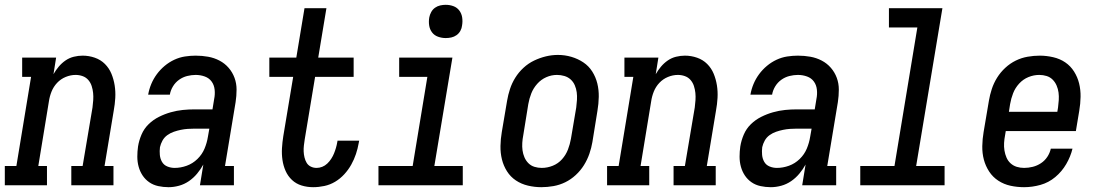

<svg xmlns="http://www.w3.org/2000/svg" viewBox="-44 -769 4564 797"><path d="M-24 0V-80H24L85 -450H48V-530H189L178 -461Q187 -477 199.5 -492Q212 -507 228 -518Q244 -529 262.5 -533.5Q281 -538 299 -538Q325 -538 349.5 -529.5Q374 -521 391.5 -503.5Q409 -486 418.5 -463Q428 -440 432 -414.5Q436 -389 434.5 -362.5Q433 -336 428 -309L390 -80H427V0H252V-80H299L340 -323Q342 -338 343 -353.5Q344 -369 342.5 -383.5Q341 -398 336.5 -412Q332 -426 322.5 -437Q313 -448 299 -453Q285 -458 270 -458Q249 -458 228.5 -449.5Q208 -441 193 -425Q178 -409 170 -389Q162 -369 159 -348L115 -80H151V0Z M656 8H655Q655 8 655 8Q655 8 655 8Q634 8 613 3.5Q592 -1 575.5 -12.5Q559 -24 548 -40.5Q537 -57 531.5 -77Q526 -97 526 -118.5Q526 -140 529 -161Q533 -186 543.5 -210.5Q554 -235 573 -253.5Q592 -272 616 -284Q640 -296 665 -303Q690 -310 714.5 -312.5Q739 -315 764 -315H838L845 -358Q849 -377 847 -396.5Q845 -416 834.5 -430.5Q824 -445 806 -451.5Q788 -458 768 -458Q751 -458 733 -453.5Q715 -449 699.5 -438Q684 -427 674 -410.5Q664 -394 661 -376H571Q575 -399 584 -420.5Q593 -442 607 -461Q621 -480 639.5 -495.5Q658 -511 679.5 -521Q701 -531 723.5 -534.5Q746 -538 768 -538Q795 -538 820 -533.5Q845 -529 867 -517.5Q889 -506 905 -487.5Q921 -469 929.5 -446Q938 -423 938 -397Q938 -371 934 -345L890 -80H927V0H786L800 -86Q789 -66 774 -48Q759 -30 740 -17Q721 -4 699 2Q677 8 656 8ZM681 -72Q706 -72 731 -81Q756 -90 775.5 -109Q795 -128 805 -152Q815 -176 819 -201L825 -235H764Q750 -235 735.5 -234Q721 -233 706.5 -230Q692 -227 677.5 -222Q663 -217 650.5 -208Q638 -199 630.5 -185.5Q623 -172 620 -158Q618 -142 619.5 -126Q621 -110 628.5 -97Q636 -84 650.5 -78Q665 -72 681 -72Z M1256 8Q1231 8 1208 1Q1185 -6 1168 -22Q1151 -38 1141.5 -59.5Q1132 -81 1128.5 -105Q1125 -129 1126.5 -154Q1128 -179 1132 -204L1173 -450H1074V-530H1186L1220 -735H1311L1277 -530H1424V-450H1264L1221 -191Q1219 -178 1217.5 -165.5Q1216 -153 1216.5 -140.5Q1217 -128 1220 -115.5Q1223 -103 1229 -93Q1235 -83 1246 -77.5Q1257 -72 1270 -72Q1282 -72 1293.5 -76.5Q1305 -81 1314.5 -90Q1324 -99 1331 -110Q1338 -121 1342.5 -132Q1347 -143 1350.5 -155Q1354 -167 1356 -179Q1356 -180 1356.5 -181.5Q1357 -183 1357 -185H1447Q1446 -182 1446 -180Q1446 -178 1445 -175Q1441 -152 1433.5 -129.5Q1426 -107 1414 -85.5Q1402 -64 1385 -45.5Q1368 -27 1347 -14.5Q1326 -2 1302.5 3Q1279 8 1256 8Z M1527 0V-80H1669L1730 -450H1613V-530H1834L1759 -80H1877V0ZM1806 -611Q1790 -611 1774.5 -616.5Q1759 -622 1749.5 -634.5Q1740 -647 1737.5 -663.5Q1735 -680 1738 -697Q1740 -708 1746 -719Q1752 -730 1762 -737Q1772 -744 1783.5 -746.5Q1795 -749 1806 -749Q1823 -749 1838 -743.5Q1853 -738 1862.5 -725.5Q1872 -713 1874.5 -696.5Q1877 -680 1874 -663Q1873 -652 1867 -641Q1861 -630 1851 -623Q1841 -616 1829.5 -613.5Q1818 -611 1806 -611Z M2203 8Q2175 8 2147.5 1.5Q2120 -5 2097.5 -20Q2075 -35 2060.5 -58Q2046 -81 2039.5 -107.5Q2033 -134 2033.5 -163Q2034 -192 2039 -221L2061 -351Q2065 -375 2073 -399.5Q2081 -424 2095 -446.5Q2109 -469 2129 -487.5Q2149 -506 2173 -517.5Q2197 -529 2222 -535Q2247 -541 2272 -541Q2301 -541 2328 -533Q2355 -525 2377.5 -510Q2400 -495 2414.5 -472Q2429 -449 2435.5 -422.5Q2442 -396 2441.5 -367Q2441 -338 2436 -309L2415 -179Q2411 -155 2402.5 -130.5Q2394 -106 2380 -83.5Q2366 -61 2346 -42.5Q2326 -24 2302.5 -12.5Q2279 -1 2253.5 3.5Q2228 8 2203 8ZM2205 -72Q2228 -72 2250.5 -81Q2273 -90 2289 -108Q2305 -126 2313.5 -148Q2322 -170 2326 -193L2348 -323Q2350 -338 2351 -354.5Q2352 -371 2350 -386Q2348 -401 2342 -415Q2336 -429 2325 -439Q2314 -449 2299 -453.5Q2284 -458 2268 -458Q2245 -458 2223.5 -448.5Q2202 -439 2186 -421Q2170 -403 2161.5 -381.5Q2153 -360 2149 -337L2128 -207Q2125 -192 2124 -176Q2123 -160 2125 -145Q2127 -130 2133 -116Q2139 -102 2149.5 -91.5Q2160 -81 2174.5 -76.5Q2189 -72 2205 -72Z M2476 0V-80H2524L2585 -450H2548V-530H2689L2678 -461Q2687 -477 2699.5 -492Q2712 -507 2728 -518Q2744 -529 2762.5 -533.5Q2781 -538 2799 -538Q2825 -538 2849.5 -529.5Q2874 -521 2891.5 -503.5Q2909 -486 2918.5 -463Q2928 -440 2932 -414.5Q2936 -389 2934.5 -362.5Q2933 -336 2928 -309L2890 -80H2927V0H2752V-80H2799L2840 -323Q2842 -338 2843 -353.5Q2844 -369 2842.5 -383.5Q2841 -398 2836.5 -412Q2832 -426 2822.5 -437Q2813 -448 2799 -453Q2785 -458 2770 -458Q2749 -458 2728.5 -449.5Q2708 -441 2693 -425Q2678 -409 2670 -389Q2662 -369 2659 -348L2615 -80H2651V0Z M3156 8H3155Q3155 8 3155 8Q3155 8 3155 8Q3134 8 3113 3.5Q3092 -1 3075.5 -12.5Q3059 -24 3048 -40.5Q3037 -57 3031.5 -77Q3026 -97 3026 -118.5Q3026 -140 3029 -161Q3033 -186 3043.5 -210.5Q3054 -235 3073 -253.5Q3092 -272 3116 -284Q3140 -296 3165 -303Q3190 -310 3214.5 -312.5Q3239 -315 3264 -315H3338L3345 -358Q3349 -377 3347 -396.5Q3345 -416 3334.5 -430.5Q3324 -445 3306 -451.5Q3288 -458 3268 -458Q3251 -458 3233 -453.5Q3215 -449 3199.5 -438Q3184 -427 3174 -410.5Q3164 -394 3161 -376H3071Q3075 -399 3084 -420.5Q3093 -442 3107 -461Q3121 -480 3139.5 -495.5Q3158 -511 3179.5 -521Q3201 -531 3223.5 -534.5Q3246 -538 3268 -538Q3295 -538 3320 -533.5Q3345 -529 3367 -517.5Q3389 -506 3405 -487.5Q3421 -469 3429.5 -446Q3438 -423 3438 -397Q3438 -371 3434 -345L3390 -80H3427V0H3286L3300 -86Q3289 -66 3274 -48Q3259 -30 3240 -17Q3221 -4 3199 2Q3177 8 3156 8ZM3181 -72Q3206 -72 3231 -81Q3256 -90 3275.5 -109Q3295 -128 3305 -152Q3315 -176 3319 -201L3325 -235H3264Q3250 -235 3235.5 -234Q3221 -233 3206.5 -230Q3192 -227 3177.5 -222Q3163 -217 3150.5 -208Q3138 -199 3130.5 -185.5Q3123 -172 3120 -158Q3118 -142 3119.5 -126Q3121 -110 3128.5 -97Q3136 -84 3150.5 -78Q3165 -72 3181 -72Z M3527 0V-80H3669L3764 -655H3646V-735H3868L3759 -80H3877V0Z M4207 8Q4178 8 4150.5 2Q4123 -4 4100 -19Q4077 -34 4062 -57Q4047 -80 4040 -106.5Q4033 -133 4033.5 -162.5Q4034 -192 4039 -221L4061 -351Q4065 -375 4073 -399.5Q4081 -424 4095 -446.5Q4109 -469 4129 -487.5Q4149 -506 4172.5 -517.5Q4196 -529 4221.5 -533.5Q4247 -538 4272 -538Q4300 -538 4328 -531.5Q4356 -525 4378 -510Q4400 -495 4414.5 -472Q4429 -449 4435.5 -422.5Q4442 -396 4441.5 -367Q4441 -338 4436 -309L4422 -225H4131L4128 -207Q4125 -192 4124 -176Q4123 -160 4125.5 -144.5Q4128 -129 4134 -115Q4140 -101 4151 -91Q4162 -81 4176.5 -76.5Q4191 -72 4207 -72Q4225 -72 4243 -76.5Q4261 -81 4277 -91.5Q4293 -102 4303.5 -118Q4314 -134 4318 -152H4408Q4400 -119 4382 -88Q4364 -57 4336.5 -34Q4309 -11 4275 -1.5Q4241 8 4207 8ZM4144 -305H4345L4348 -323Q4350 -338 4351 -354Q4352 -370 4350 -385Q4348 -400 4342 -414Q4336 -428 4325.5 -438.5Q4315 -449 4300.5 -453.5Q4286 -458 4270 -458Q4270 -458 4270 -458Q4270 -458 4270 -458Q4247 -458 4225 -449Q4203 -440 4186.5 -422Q4170 -404 4161.5 -382Q4153 -360 4149 -337Z"/></svg>

Font: Iosevka Curly Slab MdObl
Style: Regular
Weight: 500
Italic angle: -9°
Monospace: yes
Designer: Belleve Invis
Foundry: Belleve Invis
Version: Version 11.0.0; ttfautohint (v1.8.3)